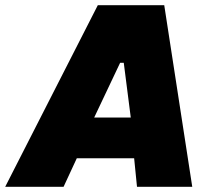

<svg xmlns="http://www.w3.org/2000/svg" viewBox="-76 -720 796 740"><path d="M-56 0H169L220 -110H441L452 0H665L557 -700H301ZM287 -267 387 -478H401L428 -267Z"/></svg>

Font: Fixel Display 20240404 Black
Style: Italic
Weight: 900
Italic angle: -10°
Designer: AlfaBravo + MacPaw
Foundry: Kyrylo Tkachov, Marchela Mozhyna, Serhii Makarenko, Maria Weinstein, Zakhar Kryvoshyya
Version: Version 1.211;Glyphs 3.2 (3225)